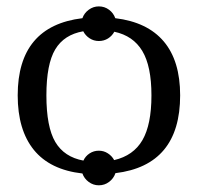

<svg xmlns="http://www.w3.org/2000/svg" viewBox="-20 -524 606 588"><path d="M531.7 -231.9Q531.7 -17.6 333.5 6.3Q328.1 22.5 314.2 33Q300.3 43.5 282.7 43.5Q265.6 43.5 251.7 33.2Q237.8 22.9 232.4 7.3Q133.3 -3.9 83.7 -64.9Q34.2 -126 34.2 -231.9Q34.2 -444.3 232.4 -468.3Q237.8 -483.9 251.7 -494.1Q265.6 -504.4 282.7 -504.4Q300.3 -504.4 314 -494.1Q327.6 -483.9 333 -468.3Q431.2 -456.5 481.4 -397.2Q531.7 -337.9 531.7 -231.9ZM443.8 -231.9Q443.8 -321.3 415.8 -367.9Q387.7 -414.6 330.1 -426.8Q323.2 -414.1 310.8 -406.2Q298.3 -398.4 282.7 -398.4Q267.1 -398.4 254.4 -406.7Q241.7 -415 234.9 -428.2Q176.3 -418 149.2 -372.8Q122.1 -327.6 122.1 -231.9Q122.1 -135.3 149.4 -89.1Q176.8 -43 235.4 -32.2Q241.7 -45.9 254.4 -54.2Q267.1 -62.5 282.7 -62.5Q297.9 -62.5 310.3 -54.4Q322.8 -46.4 329.6 -33.7Q388.7 -47.4 416.3 -95Q443.8 -142.6 443.8 -231.9Z"/></svg>

Font: Liberation Serif
Style: Regular
Weight: 400
Designer: Steve Matteson
Foundry: Ascender Corporation
Version: Version 2.1.5